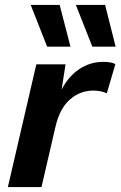

<svg xmlns="http://www.w3.org/2000/svg" viewBox="-20 -762 491 782"><path d="M267 -572H172L105 -742H223ZM451 -572H356L289 -742H408ZM231 -397Q258 -450 302 -480Q346 -510 401 -510Q434 -510 450 -501L415 -382Q391 -393 360 -393Q306 -393 264.5 -356.5Q223 -320 206 -246L149 0H12L128 -500H247Z"/></svg>

Font: Elaine Sans SemiBold
Style: Italic
Weight: 600
Italic angle: -13°
Designer: Wei Huang
Foundry: Wei Huang
Version: Version 2.001;December 24, 2019;FontCreator 12.0.0.2547 64-b